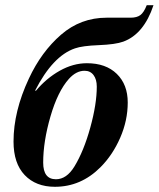

<svg xmlns="http://www.w3.org/2000/svg" viewBox="-20 -705 610 738"><path d="M544 -685H570Q533 -574 454 -545Q424 -534 360 -531.5Q296 -529 268 -519Q183 -490 115 -357L118 -356Q158 -404 209.5 -433Q261 -462 314 -462Q387 -462 429 -421Q471 -380 471 -311Q471 -242 442 -175.5Q413 -109 366 -62Q291 13 191 13Q118 13 75 -32Q32 -77 32 -161Q32 -277 91 -403Q139 -506 214.5 -571.5Q290 -637 390 -637H482Q506 -637 519.5 -647Q533 -657 544 -685ZM352 -372Q352 -400 339.5 -416.5Q327 -433 305 -433Q273 -433 245 -402Q202 -354 174 -257.5Q146 -161 146 -80Q146 -16 195 -16Q236 -16 266 -65Q302 -124 327 -214.5Q352 -305 352 -372Z"/></svg>

Font: STIX MathJax Alphabets
Style: Bold Italic
Weight: 700
Italic angle: -16.33°
Designer: MicroPress Inc., with final additions and corrections provided by Coen Hoffman, Elsevier (retired)
Version: Version 1.1.1